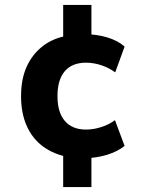

<svg xmlns="http://www.w3.org/2000/svg" viewBox="-20 -640 589 775"><path d="M235 115V-38L256 -6Q197 -17 154 -48.5Q111 -80 88 -131.5Q65 -183 65 -252Q65 -321 88 -371.5Q111 -422 153.5 -454.5Q196 -487 254 -496L235 -462V-620H349V-471L320 -502Q370 -502 413 -489Q456 -476 483 -452L445 -348Q419 -367 388 -377Q357 -387 327 -387Q271 -387 241.5 -352.5Q212 -318 212 -252Q212 -186 242 -151.5Q272 -117 327 -117Q357 -117 388.5 -127Q420 -137 444 -155L483 -51Q454 -28 411.5 -15Q369 -2 318 -1L349 -30V115Z"/></svg>

Font: Nunito Sans 10pt SemiCondensed ExtraBold
Style: Regular
Weight: 800
Width: 4
Designer: Vernon Adams
Foundry: Vernon Adams
Version: Version 3.101;gftools[0.9.27]